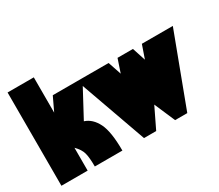

<svg xmlns="http://www.w3.org/2000/svg" viewBox="-122 -960 1400 1230"><g transform="rotate(-30 577.5 -345.0)"><path d="M476 0H272Q272 -65 263 -99.5Q254 -134 219 -169V0H25V-690H219V-429L267 -530H487L356 -286Q412 -268 444 -204Q476 -140 476 0Z M1155 -530 956 0H866L800 -153L726 0H636L447 -530H680L713 -432L746 -530H860L892 -432L926 -530Z"/></g></svg>

Font: FFF_tuoi-tre Text
Style: Regular
Weight: 700
Designer: bBox Type GmbH
Foundry: bBox Type GmbH
Version: Version 1.001